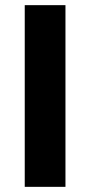

<svg xmlns="http://www.w3.org/2000/svg" viewBox="-20 -725 350 745"><path d="M76 0V-705H234V0Z"/></svg>

Font: Nunito Sans 9pt ExtraBold
Style: Regular
Weight: 800
Version: Version 3.101;gftools[0.9.27]